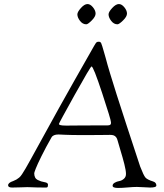

<svg xmlns="http://www.w3.org/2000/svg" viewBox="-20 -924 811 948"><path d="M362 -853Q362 -865 379.5 -884.5Q397 -904 412 -904Q426 -904 439 -888Q452 -872 452 -857Q452 -842 433 -823Q414 -804 406 -804Q388 -804 375 -821Q362 -838 362 -853ZM516 -853Q516 -865 534 -884.5Q552 -904 567 -904Q581 -904 594 -888Q607 -872 607 -857Q607 -842 587.5 -823Q568 -804 560 -804Q542 -804 529 -821Q516 -838 516 -853ZM20 -9Q20 -22 45 -30Q55 -34 61 -37.5Q67 -41 74.5 -47Q82 -53 89.5 -65Q97 -77 106.5 -92.5Q116 -108 131 -136Q146 -164 164 -196Q182 -228 210 -279.5Q238 -331 269.5 -387.5Q301 -444 347.5 -526.5Q394 -609 445 -698Q453 -712 456.5 -715Q460 -718 468 -718Q476 -718 479.5 -711Q483 -704 494 -665Q499 -648 502 -637Q505 -626 511 -604Q517 -582 524 -560Q547 -483 606.5 -301Q666 -119 672 -102Q689 -58 698 -47.5Q707 -37 736 -28Q752 -23 752 -8Q752 2 721 2Q710 2 690.5 0.5Q671 -1 656 -1Q638 -1 610 1.5Q582 4 563 4Q536 4 536 -7Q536 -16 546.5 -22Q557 -28 569 -30Q581 -32 591.5 -41Q602 -50 602 -65Q602 -82 594 -113.5Q586 -145 575 -181Q564 -217 561 -229Q556 -251 540 -256Q533 -258 524 -258Q519 -258 480 -257.5Q441 -257 403 -257Q327 -257 302 -258.5Q277 -260 269 -260Q242 -260 234 -245Q206 -196 185 -153.5Q164 -111 156.5 -91.5Q149 -72 149 -69Q149 -44 166 -35.5Q183 -27 200 -24.5Q217 -22 217 -12Q217 -7 216 -3.5Q215 0 212.5 1Q210 2 208.5 2Q207 2 202 2Q181 2 162 1.5Q143 1 132.5 0.5Q122 0 115 0Q106 0 83 1Q60 2 40 2Q20 2 20 -9ZM271 -312Q271 -304 304 -304Q308 -304 321 -304Q334 -304 380.5 -304.5Q427 -305 512 -305Q520 -305 523.5 -307.5Q527 -310 527.5 -312.5Q528 -315 528 -320Q528 -332 484.5 -464Q441 -596 432 -596Q427 -596 349 -456Q271 -316 271 -312Z"/></svg>

Font: OFL Sorts Mill Goudy TT
Style: Italic
Weight: 500
Italic angle: -6°
Version: Version 003.000